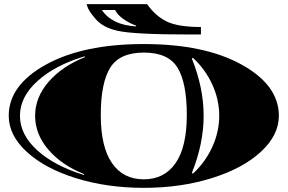

<svg xmlns="http://www.w3.org/2000/svg" viewBox="-20 -882 1385 924"><path d="M1322 -325Q1322 -231 1235 -151Q1148 -71 998.5 -24.5Q849 22 672 22Q495 22 345.5 -24.5Q196 -71 109 -151Q22 -231 22 -325Q22 -472 201 -571Q380 -670 672 -670Q964 -670 1143 -571Q1322 -472 1322 -325ZM879 -329Q879 -483 834.5 -556Q790 -629 672.5 -629Q555 -629 510 -555.5Q465 -482 465 -328.5Q465 -175 519 -97Q573 -19 672 -19Q771 -19 825 -97Q879 -175 879 -329ZM389 -607 388 -611Q246 -569 161 -492.5Q76 -416 76 -325Q76 -234 159.5 -158.5Q243 -83 384 -40L385 -44Q277 -87 213 -161.5Q149 -236 149 -325Q149 -414 214.5 -489Q280 -564 389 -607ZM909 -603 903 -601Q960 -460 960 -325Q960 -190 903 -49L909 -47Q967 -100 1001 -173.5Q1035 -247 1035 -325Q1035 -403 1001 -476.5Q967 -550 909 -603ZM947 -752V-716H893Q623 -716 545 -734Q474 -750 439 -792Q406 -830 400 -852L397 -862H688Q729 -804 783.5 -778Q838 -752 947 -752ZM635 -755V-759Q607 -768 576.5 -788.5Q546 -809 534 -834H470Q520 -761 635 -755Z"/></svg>

Font: Diplomata SC
Style: Regular
Weight: 400
Width: 7
Designer: Eduardo Rodriguez Tunni
Foundry: Eduardo Rodriguez Tunni
Version: Version 1.001